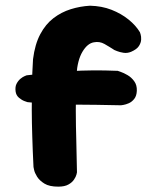

<svg xmlns="http://www.w3.org/2000/svg" viewBox="-20 -668 562 689"><path d="M188.8 1.8Q157.2 1.8 139.5 -9.1Q121.8 -20 113.1 -33.9Q104.5 -47.8 102.4 -58.2Q100.2 -68.8 100.2 -68.8Q97.2 -128.8 95.8 -178.2Q94.2 -227.8 94 -272.2Q93.8 -316.8 94.6 -361.6Q95.5 -406.5 98.5 -455.5Q105.2 -509 124.4 -545.1Q143.5 -581.2 171.9 -602.9Q200.2 -624.5 233.9 -635Q267.5 -645.5 303 -647.5Q345.2 -646.5 380.1 -632.9Q415 -619.2 441.2 -598Q467.5 -576.8 482.2 -552.2Q482.2 -552.2 484.6 -544.6Q487 -537 486.5 -525.8Q486 -514.5 478.5 -502.8Q471 -491 450.2 -482Q436.8 -476.5 423.1 -478.6Q409.5 -480.8 400 -484.6Q390.5 -488.5 390.5 -488.5Q372.5 -500.2 354.9 -510.2Q337.2 -520.2 317 -516.2Q294 -512.5 276 -482.5Q258 -452.5 254.5 -400Q251.8 -328.2 252 -271.8Q252.2 -215.2 253.8 -163Q255.2 -110.8 256.2 -49.5Q256.2 -49.5 254.4 -41.6Q252.5 -33.8 245.6 -23.5Q238.8 -13.2 225.4 -5.8Q212 1.8 188.8 1.8ZM471 -342.2Q470.2 -323.5 461.6 -312.9Q453 -302.2 442.1 -297.5Q431.2 -292.8 422.8 -291.5Q414.2 -290.2 414.2 -290.2Q325.2 -292.2 240 -292.6Q154.8 -293 78.5 -301.5Q78.5 -301.5 68.5 -305Q58.5 -308.5 48.1 -317.2Q37.8 -326 36 -339.8Q33.8 -356.8 39.5 -367.6Q45.2 -378.5 53.5 -385.4Q61.8 -392.2 68.8 -395Q75.8 -397.8 75.8 -397.8Q119.8 -402.8 158.4 -406.6Q197 -410.5 234.6 -412.8Q272.2 -415 313 -415.4Q353.8 -415.8 402.5 -413.8Q402.5 -413.8 413.1 -410.1Q423.8 -406.5 437.6 -398.5Q451.5 -390.5 461.6 -376.6Q471.8 -362.8 471 -342.2Z"/></svg>

Font: Sour Gummy Black
Style: Regular
Weight: 900
Version: Version 1.000